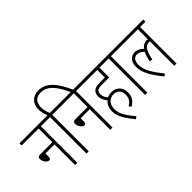

<svg xmlns="http://www.w3.org/2000/svg" viewBox="-96 -1480 2186 2186"><g transform="rotate(-45 996.5 -387.0)"><path d="M0 -622V-587H273V-366H76C46 -366 37 -352 37 -330C37 -290 71 -244 101 -244C118 -244 127 -254 127 -279V-331H273V0H309V-587H395V-622Z M457 -587V0H493V-587H579V-622H489C476 -651 462 -692 462 -739C462 -819 509 -861 577 -861C681 -861 752 -783 828 -615H867C790 -789 707 -896 577 -896C487 -896 425 -836 425 -746C425 -694 439 -652 452 -622H383V-587Z M567 -622V-587H840V-366H643C613 -366 604 -352 604 -330C604 -290 638 -244 668 -244C685 -244 694 -254 694 -279V-331H840V0H876V-587H962V-622Z M1177 -42 1196 -13C1249 -46 1284 -84 1284 -157C1284 -225 1246 -294 1152 -294C1128 -294 1104 -289 1083 -278C1064 -300 1046 -329 1046 -364C1046 -385 1051 -400 1060 -411C1073 -424 1090 -430 1128 -430H1253V-587H1339V-622H950V-587H1217V-464H1136C1078 -464 1053 -454 1034 -434C1017 -417 1010 -394 1010 -366C1010 -322 1033 -285 1055 -259C1023 -232 1002 -190 1002 -136C1002 -54 1047 20 1132 122L1159 101C1062 -15 1039 -68 1039 -136C1039 -207 1082 -260 1151 -260C1220 -260 1247 -215 1247 -155C1247 -98 1218 -65 1177 -42Z M1437 -587H1523V-622H1327V-587H1401V0H1437Z M1511 -587H1871V-427C1866 -428 1862 -428 1856 -428C1819 -428 1788 -413 1763 -380C1734 -409 1703 -428 1661 -428C1610 -428 1553 -393 1553 -299C1553 -203 1609 -113 1705 7L1733 -12C1643 -125 1589 -208 1589 -296C1589 -350 1612 -393 1662 -393C1693 -393 1719 -377 1745 -350C1730 -321 1718 -283 1709 -234L1744 -226C1770 -363 1809 -394 1856 -394C1861 -394 1866 -394 1871 -393V0H1907V-587H1993V-622H1511Z"/></g></svg>

Font: Noto Sans ExtraCondensed ExtraLight
Style: Italic
Weight: 200
Width: 2
Italic angle: -12°
Designer: Monotype Design Team
Foundry: Monotype Imaging Inc.
Version: Version 2.013